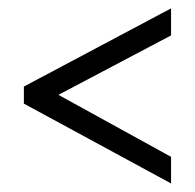

<svg xmlns="http://www.w3.org/2000/svg" viewBox="-20 -508 458 451"><path d="M36.1 -264.6V-304.7L381.8 -488.3V-424.8L117.2 -285.2L381.8 -139.6V-77.1Z"/></svg>

Font: Post No Bills Colombo
Style: Medium
Weight: 600
Designer: Kosala Senevirathne, Siva Puranthara, Lasantha Premarathna, Tharique Azeez
Foundry: Mooniak
Version: Version 1.220 ; ttfautohint (v1.5)